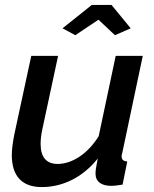

<svg xmlns="http://www.w3.org/2000/svg" viewBox="-20 -750 626 780"><path d="M234 -635 286 -607 380 -670 447 -607 511 -635 433 -730H353ZM28 -120C28 -35 69 10 150 10C235 10 317 -30 377 -106C370 -70 368 -56 368 -45C368 -12 392 5 432 5C444 5 458 3 478 0L497 -94C482 -95 474 -101 474 -115C474 -119 475 -124 477 -130L560 -523H450L381 -197C336 -124 272 -84 214 -84C169 -84 145 -111 145 -165C145 -182 147 -202 152 -225L216 -523H107L38 -203C32 -172 28 -144 28 -120Z"/></svg>

Font: FIGSv2-sans-serif SmBold Italic
Style: Regular
Weight: 600
Italic angle: -12°
Designer: Matt McInerney, Pablo Impallari, Rodrigo Fuenzalida
Foundry: Matt McInerney, Pablo Impallari, Rodrigo Fuenzalida
Version: Version 4.020;hotconv 1.0.109;makeotfexe 2.5.65596